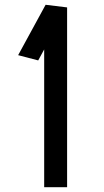

<svg xmlns="http://www.w3.org/2000/svg" viewBox="-20 -784 437 804"><path d="M165 -753 56 -553 140 -531 165 -577V0H261V-753L171 -764Z"/></svg>

Font: LXGW Marker Gothic
Style: Regular
Weight: 400
Version: Version 1.001